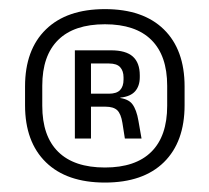

<svg xmlns="http://www.w3.org/2000/svg" viewBox="-20 -668 455 417"><path d="M207.9 -271.5Q124.9 -271.5 79.7 -315.6Q34.4 -359.8 34.4 -439.5V-480.2Q34.4 -560 79.7 -604.1Q124.9 -648.2 207.9 -648.2Q290.9 -648.2 335.9 -604.1Q380.9 -560 380.9 -480.2V-439.5Q380.9 -359.8 335.9 -315.6Q290.9 -271.5 207.9 -271.5ZM207.9 -304.2Q274.4 -304.2 308.7 -338.3Q343.1 -372.3 343.1 -438.3V-481.7Q343.1 -547.3 308.7 -581.3Q274.4 -615.3 207.9 -615.3Q140.9 -615.3 106.4 -581.3Q71.8 -547.3 71.8 -481.7V-438.3Q71.8 -372.3 106.4 -338.3Q140.9 -304.2 207.9 -304.2ZM251.2 -367.1 245.9 -400.9Q242.7 -421 234.5 -428.7Q226.3 -436.3 209.1 -436.3H166.3V-464.5H216.4Q233.3 -464.5 240.8 -472.4Q248.3 -480.3 248.3 -495.1V-500Q248.3 -513.8 241.1 -521.9Q233.9 -530.1 216.6 -530.1H165.7V-558.7H221.1Q253.5 -558.7 268.6 -545.1Q283.6 -531.5 283.6 -504.5V-500.4Q283.6 -481.5 273.6 -469.9Q263.5 -458.3 241.4 -456L241 -451.6L234.1 -456Q258.1 -454.1 267.3 -442Q276.6 -429.8 280.7 -405.4L287.4 -367.1ZM142.6 -367.1V-558.7H177.6V-454.9V-443V-367.1Z"/></svg>

Font: Anek Odia Medium
Style: Regular
Weight: 500
Designer: Yesha Goshar & Mahesh Sahu (Odia), Yesha Goshar (Latin)
Foundry: Ek Type
Version: Version 1.003